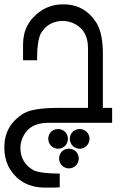

<svg xmlns="http://www.w3.org/2000/svg" viewBox="-20 -564 584 882"><path d="M268.1 -543.9H272Q374 -543.9 427.7 -451.2Q452.6 -402.8 452.6 -317.4V-68.4H495.1V0H202.1Q113.3 0 83.5 69.3Q73.7 93.3 73.7 114.7Q73.7 184.6 135.3 218.8Q170.4 233.4 254.4 233.4V296.4L224.1 297.9H188.5Q69.8 297.9 17.6 198.2Q0 159.2 0 116.2V111.8Q0 10.7 90.3 -43.9Q134.3 -68.4 247.6 -68.4H384.3V-343.3Q384.3 -430.7 309.1 -460.9Q286.1 -467.8 269.5 -467.8Q200.7 -467.8 167 -409.2Q150.4 -374 150.4 -298.3V-287.1H85.9V-359.9Q85.9 -458 168 -514.2Q213.4 -543.9 268.1 -543.9ZM296.4 209.5Q285.2 209.5 274.4 203.6Q263.7 197.8 257.6 186.8Q251.5 175.8 251.5 164.1Q251.5 152.3 257.3 141.6Q263.2 130.9 273.9 125Q284.7 119.1 296.4 119.1Q308.6 119.1 319.3 125Q330.1 130.9 335.9 141.6Q341.8 152.3 341.8 164.1Q341.8 175.8 335.7 186.8Q329.6 197.8 318.8 203.6Q308.1 209.5 296.4 209.5ZM345.7 119.1Q334.5 119.1 323.7 113.3Q313 107.4 306.9 96.4Q300.8 85.4 300.8 73.7Q300.8 62 306.6 51.3Q312.5 40.5 323.2 34.7Q334 28.8 345.7 28.8Q357.9 28.8 368.7 34.7Q379.4 40.5 385.3 51.3Q391.1 62 391.1 73.7Q391.1 85.4 385 96.4Q378.9 107.4 368.2 113.3Q357.4 119.1 345.7 119.1ZM246.6 119.1Q235.4 119.1 224.6 113.3Q213.9 107.4 207.8 96.4Q201.7 85.4 201.7 73.7Q201.7 62 207.5 51.3Q213.4 40.5 224.1 34.7Q234.9 28.8 246.6 28.8Q258.8 28.8 269.5 34.7Q280.3 40.5 286.1 51.3Q292 62 292 73.7Q292 85.4 285.9 96.4Q279.8 107.4 269 113.3Q258.3 119.1 246.6 119.1Z"/></svg>

Font: Gasq
Style: Regular
Weight: 400
Designer: Husham Jawad
Version: Version 1.00;December 29, 2020;FontCreator 13.0.0.2683 32-bi